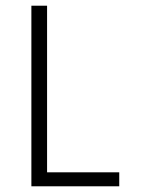

<svg xmlns="http://www.w3.org/2000/svg" viewBox="-20 -653 503 673"><path d="M90 0V-633H145V-49H398V0Z"/></svg>

Font: Tajawal Light
Style: Regular
Weight: 300
Designer: Boutros Fonts
Foundry: Created by Boutros International 2017
Version: Version 1.700